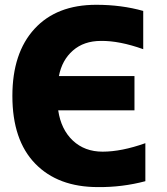

<svg xmlns="http://www.w3.org/2000/svg" viewBox="-20 -762 690 794"><path d="M581.1 -169.9V-12.7Q485.4 12.7 384.8 11.7Q219.7 11.7 125.5 -85.4Q31.2 -182.6 31.2 -365.2Q31.2 -543 122.6 -642.6Q213.9 -742.2 377.9 -742.2Q482.4 -742.2 572.3 -716.8V-558.6Q473.6 -593.8 397.5 -592.8Q327.1 -592.8 281.7 -553.2Q236.3 -513.7 223.6 -447.3H536.1V-305.7H220.7Q232.4 -226.6 281.2 -180.7Q330.1 -134.8 404.3 -134.8Q482.4 -134.8 581.1 -169.9Z"/></svg>

Font: Gen Shin Gothic Heavy
Style: Bold
Weight: 900
Designer: [Source Han Sans]
Ryoko NISHIZUKA  (kana & ideographs); Paul D. Hunt (Latin, Greek & Cyrillic); Wenlong ZHANG  (bopomofo
Version: Version 1.002.20150607